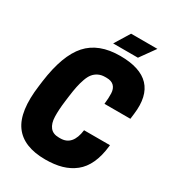

<svg xmlns="http://www.w3.org/2000/svg" viewBox="-224 -1078 1108 1219"><g transform="rotate(30 330.0 -468.0)"><path d="M373 -950.2H565.9L486.8 -839.8H305.2ZM230 -408.2 225.1 -370.1Q216.3 -301.3 217.8 -252.4Q219.2 -203.6 240.5 -176.8Q261.7 -149.9 305.2 -149.9H315.9Q405.8 -149.9 420.9 -270H610.8L609.9 -261.2Q601.6 -186.5 576.9 -133.1Q552.2 -79.6 511.7 -47.6Q471.2 -15.6 419.2 -0.7Q367.2 14.2 299.8 14.2Q139.6 14.2 72.5 -78.4Q5.4 -170.9 32.2 -370.1L37.1 -408.2Q64.5 -611.3 146.2 -702.6Q228 -793.9 384.8 -793.9Q679.2 -793.9 644 -519L639.2 -480H449.2Q454.6 -525.4 453.1 -558.8Q451.7 -592.3 433.3 -611.1Q415 -629.9 378.9 -629.9H368.2Q340.3 -629.9 319.1 -619.4Q297.9 -608.9 283.7 -591.3Q269.5 -573.7 259 -543.9Q248.5 -514.2 242.2 -483.4Q235.8 -452.6 230 -408.2Z"/></g></svg>

Font: Cooper Hewitt
Style: Heavy Italic
Weight: 714
Designer: Village Type and Design LLC
Foundry: Cooper Hewitt Smithsonian Design Museum
Version: 1.000